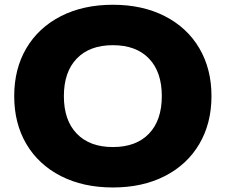

<svg xmlns="http://www.w3.org/2000/svg" viewBox="-20 -787 967 823"><path d="M40.9 -375Q40.9 -492 93.1 -580.5Q145.4 -668.9 241.2 -717.8Q337 -766.6 463.9 -766.6Q590.7 -766.6 686.4 -717.8Q782.1 -668.9 834.3 -580.4Q886.5 -491.8 886.5 -375.1Q886.5 -258.4 834.3 -169.7Q782.1 -81.1 686.4 -32.2Q590.7 16.6 463.9 16.6Q337 16.6 241.2 -32.2Q145.4 -81.1 93.1 -169.5Q40.9 -258 40.9 -375ZM673.6 -375.1Q673.6 -478.8 618.6 -536Q563.6 -593.3 463.9 -593.3Q364.2 -593.3 309 -535.9Q253.8 -478.6 253.8 -374.9Q253.8 -271.2 309.2 -214Q364.5 -156.7 464 -156.7Q563.6 -156.7 618.6 -214.1Q673.6 -271.4 673.6 -375.1Z"/></svg>

Font: Unbounded Variable
Style: Regular
Weight: 400
Designer: Luke Prowse, Jean-Baptiste Morizot, Fátima Lázaro, Florian Runge
Foundry: NaN
Version: Version 1.600;FEAKit 1.0